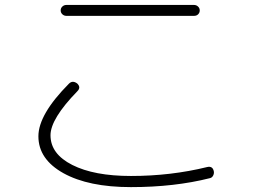

<svg xmlns="http://www.w3.org/2000/svg" viewBox="-20 -727 1040 774"><path d="M247.1 -707H762.7Q771.5 -707 778.3 -700.7Q785.2 -694.3 785.2 -685.1Q785.2 -675.8 778.8 -669.4Q772.5 -663.1 762.7 -663.1H247.1Q238.3 -663.1 231.4 -669.4Q224.6 -675.8 224.6 -685.1Q224.6 -694.3 231.4 -700.7Q238.3 -707 247.1 -707ZM507.8 27.3Q336.9 27.3 235.8 -28.8Q134.8 -85 134.8 -177.7Q134.8 -265.6 257.8 -389.6Q272.5 -404.3 291 -390.6Q307.6 -375 292 -359.4Q183.6 -248 183.6 -181.6Q183.6 -106.4 271.5 -62Q359.4 -17.6 507.8 -17.6Q668.9 -17.6 815.4 -53.7Q836.9 -58.6 841.8 -37.1Q843.8 -28.3 839.4 -19.5Q835 -10.7 826.2 -8.8Q683.6 27.3 507.8 27.3Z"/></svg>

Font: Rounded-X Mgen+ 1m light
Style: Regular
Weight: 200
Designer: [Source Han Sans]
Ryoko NISHIZUKA  (kana & ideographs); Paul D. Hunt (Latin, Greek & Cyrillic); Wenlong ZHANG  (bopomofo
Version: Version 1.059.20150602